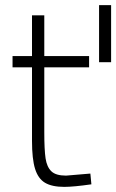

<svg xmlns="http://www.w3.org/2000/svg" viewBox="-20 -719 454 750"><path d="M367 -699H414V-476H367ZM105 -169V-456H29V-500H105V-659H153V-500H328V-456H153V-203Q153 -134 158 -100.5Q163 -67 180.5 -50Q198 -33 238 -33L333 -41L337 1Q267 11 231 11Q183 11 156 -5Q129 -21 117 -59.5Q105 -98 105 -169Z"/></svg>

Font: Cairo Light
Style: Regular
Weight: 300
Designer: Mohamed Gaber, the designers of Titillium
Foundry: Kief Type Foundry
Version: Version 2.009; ttfautohint (v1.5.33-1714) -l 8 -r 50 -G 200 